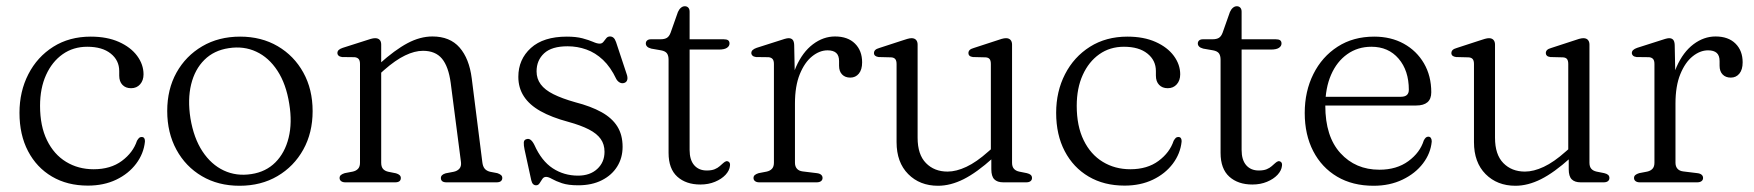

<svg xmlns="http://www.w3.org/2000/svg" viewBox="-20 -585 5626 616"><path d="M440.5 -346.5Q440.5 -327 429.5 -314.5Q418.5 -302 400.5 -302Q383 -302 372.8 -312.8Q362.5 -323.5 362.5 -342.5V-357Q362.5 -391.5 335.2 -413.2Q308 -435 260 -435Q215 -435 181 -411Q147 -387 127.8 -344.5Q108.5 -302 108.5 -245.5Q108.5 -180.5 130.8 -135Q153 -89.5 192 -65.8Q231 -42 280.5 -42Q335 -42 371 -68.8Q407 -95.5 419.5 -133.5Q423.5 -140 426.5 -142.8Q429.5 -145.5 434.5 -145.5Q440.5 -145.5 443 -141.2Q445.5 -137 445 -130.5Q441 -92 416.8 -59.8Q392.5 -27.5 352.8 -8.5Q313 10.5 262 10.5Q196 10.5 146.8 -18.5Q97.5 -47.5 70 -100Q42.5 -152.5 42.5 -223Q42.5 -291.5 71 -347Q99.5 -402.5 151 -435Q202.5 -467.5 271 -467.5Q323.5 -467.5 361.5 -450.5Q399.5 -433.5 420 -405.8Q440.5 -378 440.5 -346.5Z M750.5 -467.5Q818.5 -467.5 871 -436.8Q923.5 -406 953.2 -352.2Q983 -298.5 983 -228.5Q983 -159 953 -105Q923 -51 870.2 -20Q817.5 11 748.5 11Q680 11 627.8 -19.8Q575.5 -50.5 546 -104.8Q516.5 -159 516.5 -229Q516.5 -298.5 546.2 -352Q576 -405.5 628.8 -436.5Q681.5 -467.5 750.5 -467.5ZM786.5 -26.5Q833 -33.5 863.5 -64Q894 -94.5 906 -143Q918 -191.5 908 -252Q898 -315.5 870.2 -358Q842.5 -400.5 802.2 -419.2Q762 -438 714 -430.5Q666.5 -423.5 635.8 -393Q605 -362.5 593.2 -314.2Q581.5 -266 591 -205.5Q601.5 -142 629.5 -99.5Q657.5 -57 698 -38Q738.5 -19 786.5 -26.5Z M1203 -442V-63Q1203 -50 1208.8 -43.2Q1214.5 -36.5 1225.5 -34L1250.5 -29Q1266 -24.5 1266 -14Q1266 0 1247.5 0H1088Q1079.5 0 1074.5 -3.8Q1069.5 -7.5 1069.5 -14Q1069.5 -20 1073.8 -23.5Q1078 -27 1086 -29.5L1112 -34.5Q1123 -37 1129 -43.8Q1135 -50.5 1135 -63V-379.5Q1135 -390.5 1130.8 -395.5Q1126.5 -400.5 1118 -401.5L1077.5 -402Q1070 -403 1066.2 -406.5Q1062.5 -410 1062.5 -415Q1062.5 -420.5 1066.5 -424.5Q1070.5 -428.5 1079.5 -431.5L1150 -454Q1161.5 -458 1169.5 -460.2Q1177.5 -462.5 1183.5 -462.5Q1193 -462.5 1198 -457.2Q1203 -452 1203 -442ZM1191 -341 1173.5 -359 1197 -380Q1247 -425 1287.5 -446.5Q1328 -468 1367.5 -468Q1423.5 -468 1454.5 -432.5Q1485.5 -397 1493.5 -333.5L1527.5 -64.5Q1529 -51.5 1534.8 -44.2Q1540.5 -37 1552 -34L1575.5 -29.5Q1583 -27 1587.2 -23.5Q1591.5 -20 1591.5 -14Q1591.5 -7.5 1587 -3.8Q1582.5 0 1573 0H1412.5Q1394.5 0 1394.5 -14Q1394.5 -24.5 1410 -29L1436 -34Q1447.5 -36.5 1454 -44Q1460.5 -51.5 1459 -64.5L1426 -319Q1419 -371.5 1398 -396.8Q1377 -422 1337 -422Q1310.5 -422 1279.8 -407.2Q1249 -392.5 1212 -360Z M1834.5 -21.5Q1873 -21.5 1896.2 -43Q1919.5 -64.5 1919.5 -98Q1919.5 -122 1907.2 -139.2Q1895 -156.5 1869.2 -169.8Q1843.5 -183 1803.5 -194Q1749.5 -208.5 1714 -228.5Q1678.5 -248.5 1660.8 -275.8Q1643 -303 1643 -338.5Q1643 -394.5 1683.2 -431Q1723.5 -467.5 1798.5 -467.5Q1828.5 -467.5 1849 -462Q1869.5 -456.5 1882.5 -450.8Q1895.5 -445 1904 -445Q1911.5 -445 1916 -450.8Q1920.5 -456.5 1925 -462.2Q1929.5 -468 1937 -468Q1943.5 -468 1948.2 -464Q1953 -460 1956.5 -450L1990 -349Q1994.5 -337 1992.5 -329.2Q1990.5 -321.5 1983 -319Q1975.5 -316.5 1968.8 -320Q1962 -323.5 1957.5 -331Q1939 -370 1914.5 -393Q1890 -416 1861.2 -426.2Q1832.5 -436.5 1801 -436.5Q1750 -436.5 1725.8 -414Q1701.5 -391.5 1701.5 -356Q1701.5 -332.5 1714.8 -314.5Q1728 -296.5 1755.5 -282.8Q1783 -269 1825.5 -257Q1876 -244 1909.8 -225.2Q1943.5 -206.5 1960.5 -179.5Q1977.5 -152.5 1977.5 -114Q1977.5 -78.5 1960.2 -50.8Q1943 -23 1911 -6.8Q1879 9.5 1835 9.5Q1803 9.5 1783 2.8Q1763 -4 1751.2 -10.8Q1739.5 -17.5 1732 -17.5Q1724.5 -17.5 1720 -10.8Q1715.5 -4 1711.2 2.8Q1707 9.5 1700 9.5Q1694.5 9.5 1690.5 5.8Q1686.5 2 1684.5 -6.5L1663 -105Q1660 -119 1660.5 -127.8Q1661 -136.5 1669 -138.5Q1676 -141 1682.2 -136.5Q1688.5 -132 1694.5 -120Q1717.5 -68.5 1753.5 -45Q1789.5 -21.5 1834.5 -21.5Z M2101 -423.5 2069.5 -429Q2060 -431.5 2056 -435.8Q2052 -440 2052 -445.5Q2052 -451.5 2056.2 -455.2Q2060.5 -459 2068.5 -459H2099Q2112 -459 2119.5 -463.5Q2127 -468 2131.5 -480L2155 -546.5Q2159 -555.5 2164.8 -560.2Q2170.5 -565 2177 -565Q2184 -565 2188.2 -560.5Q2192.5 -556 2192.5 -547.5V-104Q2192.5 -72 2207.2 -55Q2222 -38 2247.5 -38Q2263 -38 2272.8 -42Q2282.5 -46 2289 -51.8Q2295.5 -57.5 2300.8 -62.2Q2306 -67 2311 -68Q2316.5 -68 2319.8 -64.2Q2323 -60.5 2322 -53Q2320.5 -38 2307.8 -24.2Q2295 -10.5 2274 -1.8Q2253 7 2227 7Q2181 7 2153 -18.2Q2125 -43.5 2125 -94.5V-393.5Q2125 -406.5 2119.8 -413.8Q2114.5 -421 2101 -423.5ZM2154.5 -426V-459H2302Q2311.5 -459 2316 -455.8Q2320.5 -452.5 2320.5 -445.5Q2320.5 -437 2312.2 -431.5Q2304 -426 2286.5 -426Z M2513 -255.5Q2513 -323 2534 -370.5Q2555 -418 2588.2 -443Q2621.5 -468 2659 -468Q2700 -468 2723 -445.2Q2746 -422.5 2746 -385Q2746 -361.5 2735.5 -348.8Q2725 -336 2708 -336Q2691.5 -336 2681.8 -346Q2672 -356 2672 -374V-389Q2672 -407 2662.8 -415.2Q2653.5 -423.5 2635 -423.5Q2609.5 -423.5 2585.5 -404.2Q2561.5 -385 2546 -347Q2530.5 -309 2530.5 -253ZM2528 -441 2530.5 -318V-63Q2530.5 -51 2536.8 -43.8Q2543 -36.5 2555.5 -35L2600.5 -29.5Q2609.5 -28.5 2614.2 -24.5Q2619 -20.5 2619 -14Q2619 -7.5 2614 -3.8Q2609 0 2600 0H2416Q2407.5 0 2402.5 -3.8Q2397.5 -7.5 2397.5 -14Q2397.5 -20 2401.8 -23.5Q2406 -27 2414 -29.5L2440 -34.5Q2451 -37 2457 -43.8Q2463 -50.5 2463 -63V-379.5Q2463 -390.5 2458.8 -395.5Q2454.5 -400.5 2446 -401.5L2405.5 -402Q2398 -403 2394.2 -406.5Q2390.5 -410 2390.5 -415Q2390.5 -420.5 2394.8 -424.5Q2399 -428.5 2407.5 -431.5L2478 -454Q2489.5 -458 2497.5 -460.2Q2505.5 -462.5 2510 -462.5Q2518.5 -462.5 2523 -457.5Q2527.5 -452.5 2528 -441Z M3160.5 -42V-84.5L3159 -89.5V-379.5Q3159 -390.5 3155 -395.5Q3151 -400.5 3142 -401L3101.5 -402Q3094 -403 3090.5 -406.2Q3087 -409.5 3087 -414.5Q3087 -420.5 3091 -424.5Q3095 -428.5 3104 -431L3174.5 -454Q3185.5 -458 3193.5 -460.2Q3201.5 -462.5 3207.5 -462.5Q3217 -462.5 3222 -457Q3227 -451.5 3227 -442V-63Q3227 -50.5 3232.8 -43.8Q3238.5 -37 3249.5 -34.5L3274.5 -29.5Q3283 -27.5 3287 -23.8Q3291 -20 3291 -14Q3291 -7.5 3286.2 -3.8Q3281.5 0 3272.5 0H3199Q3179.5 0 3170 -9.8Q3160.5 -19.5 3160.5 -42ZM2856.5 -129V-379.5Q2856.5 -390.5 2852.2 -395.5Q2848 -400.5 2839 -401L2799 -402Q2791.5 -403 2787.8 -406.2Q2784 -409.5 2784 -414.5Q2784 -420.5 2788 -424.5Q2792 -428.5 2801 -431L2871.5 -454Q2883 -458 2891 -460.2Q2899 -462.5 2904.5 -462.5Q2914 -462.5 2919 -457Q2924 -451.5 2924 -442V-143Q2924 -89 2950.8 -61.8Q2977.5 -34.5 3020 -34.5Q3048 -34.5 3080.5 -49.8Q3113 -65 3150.5 -98.5L3173 -118L3190 -100L3165.5 -78Q3114 -31.5 3071.8 -10.2Q3029.5 11 2989.5 11Q2931 11 2893.8 -26.5Q2856.5 -64 2856.5 -129Z M3766.5 -346.5Q3766.5 -327 3755.5 -314.5Q3744.5 -302 3726.5 -302Q3709 -302 3698.8 -312.8Q3688.5 -323.5 3688.5 -342.5V-357Q3688.5 -391.5 3661.2 -413.2Q3634 -435 3586 -435Q3541 -435 3507 -411Q3473 -387 3453.8 -344.5Q3434.5 -302 3434.5 -245.5Q3434.5 -180.5 3456.8 -135Q3479 -89.5 3518 -65.8Q3557 -42 3606.5 -42Q3661 -42 3697 -68.8Q3733 -95.5 3745.5 -133.5Q3749.5 -140 3752.5 -142.8Q3755.5 -145.5 3760.5 -145.5Q3766.5 -145.5 3769 -141.2Q3771.5 -137 3771 -130.5Q3767 -92 3742.8 -59.8Q3718.5 -27.5 3678.8 -8.5Q3639 10.5 3588 10.5Q3522 10.5 3472.8 -18.5Q3423.5 -47.5 3396 -100Q3368.5 -152.5 3368.5 -223Q3368.5 -291.5 3397 -347Q3425.5 -402.5 3477 -435Q3528.5 -467.5 3597 -467.5Q3649.5 -467.5 3687.5 -450.5Q3725.5 -433.5 3746 -405.8Q3766.5 -378 3766.5 -346.5Z M3872 -423.5 3840.5 -429Q3831 -431.5 3827 -435.8Q3823 -440 3823 -445.5Q3823 -451.5 3827.2 -455.2Q3831.5 -459 3839.5 -459H3870Q3883 -459 3890.5 -463.5Q3898 -468 3902.5 -480L3926 -546.5Q3930 -555.5 3935.8 -560.2Q3941.5 -565 3948 -565Q3955 -565 3959.2 -560.5Q3963.5 -556 3963.5 -547.5V-104Q3963.5 -72 3978.2 -55Q3993 -38 4018.5 -38Q4034 -38 4043.8 -42Q4053.5 -46 4060 -51.8Q4066.5 -57.5 4071.8 -62.2Q4077 -67 4082 -68Q4087.5 -68 4090.8 -64.2Q4094 -60.5 4093 -53Q4091.5 -38 4078.8 -24.2Q4066 -10.5 4045 -1.8Q4024 7 3998 7Q3952 7 3924 -18.2Q3896 -43.5 3896 -94.5V-393.5Q3896 -406.5 3890.8 -413.8Q3885.5 -421 3872 -423.5ZM3925.5 -426V-459H4073Q4082.5 -459 4087 -455.8Q4091.5 -452.5 4091.5 -445.5Q4091.5 -437 4083.2 -431.5Q4075 -426 4057.5 -426Z M4572 -289Q4572 -267.5 4559.8 -257Q4547.5 -246.5 4523.5 -246.5H4206V-274.5H4474.5Q4500 -274.5 4500 -297Q4500 -358.5 4467.2 -396.8Q4434.5 -435 4380 -435Q4336 -435 4302.5 -411.2Q4269 -387.5 4250.5 -345Q4232 -302.5 4232 -246Q4232 -147 4280.5 -93.8Q4329 -40.5 4405.5 -40.5Q4461 -40.5 4498.5 -68Q4536 -95.5 4548 -134.5Q4551.5 -141 4554.8 -143.8Q4558 -146.5 4562.5 -146.5Q4568 -146.5 4570.8 -142.2Q4573.5 -138 4573.5 -131Q4570 -93 4545.5 -60.8Q4521 -28.5 4480 -8.8Q4439 11 4387 11Q4319.5 11 4270 -18.2Q4220.5 -47.5 4193.2 -100.2Q4166 -153 4166 -222.5Q4166 -292 4193.8 -347.5Q4221.5 -403 4271.5 -435.2Q4321.5 -467.5 4389 -467.5Q4442.5 -467.5 4483.8 -444.8Q4525 -422 4548.5 -381.8Q4572 -341.5 4572 -289Z M5013 -42V-84.5L5011.5 -89.5V-379.5Q5011.5 -390.5 5007.5 -395.5Q5003.5 -400.5 4994.5 -401L4954 -402Q4946.5 -403 4943 -406.2Q4939.5 -409.5 4939.5 -414.5Q4939.5 -420.5 4943.5 -424.5Q4947.5 -428.5 4956.5 -431L5027 -454Q5038 -458 5046 -460.2Q5054 -462.5 5060 -462.5Q5069.5 -462.5 5074.5 -457Q5079.5 -451.5 5079.5 -442V-63Q5079.5 -50.5 5085.2 -43.8Q5091 -37 5102 -34.5L5127 -29.5Q5135.5 -27.5 5139.5 -23.8Q5143.5 -20 5143.5 -14Q5143.5 -7.5 5138.8 -3.8Q5134 0 5125 0H5051.5Q5032 0 5022.5 -9.8Q5013 -19.5 5013 -42ZM4709 -129V-379.5Q4709 -390.5 4704.8 -395.5Q4700.5 -400.5 4691.5 -401L4651.5 -402Q4644 -403 4640.2 -406.2Q4636.5 -409.5 4636.5 -414.5Q4636.5 -420.5 4640.5 -424.5Q4644.5 -428.5 4653.5 -431L4724 -454Q4735.5 -458 4743.5 -460.2Q4751.5 -462.5 4757 -462.5Q4766.5 -462.5 4771.5 -457Q4776.5 -451.5 4776.5 -442V-143Q4776.5 -89 4803.2 -61.8Q4830 -34.5 4872.5 -34.5Q4900.5 -34.5 4933 -49.8Q4965.5 -65 5003 -98.5L5025.5 -118L5042.5 -100L5018 -78Q4966.5 -31.5 4924.2 -10.2Q4882 11 4842 11Q4783.5 11 4746.2 -26.5Q4709 -64 4709 -129Z M5338 -255.5Q5338 -323 5359 -370.5Q5380 -418 5413.2 -443Q5446.5 -468 5484 -468Q5525 -468 5548 -445.2Q5571 -422.5 5571 -385Q5571 -361.5 5560.5 -348.8Q5550 -336 5533 -336Q5516.5 -336 5506.8 -346Q5497 -356 5497 -374V-389Q5497 -407 5487.8 -415.2Q5478.5 -423.5 5460 -423.5Q5434.5 -423.5 5410.5 -404.2Q5386.5 -385 5371 -347Q5355.5 -309 5355.5 -253ZM5353 -441 5355.5 -318V-63Q5355.5 -51 5361.8 -43.8Q5368 -36.5 5380.5 -35L5425.5 -29.5Q5434.5 -28.5 5439.2 -24.5Q5444 -20.5 5444 -14Q5444 -7.5 5439 -3.8Q5434 0 5425 0H5241Q5232.5 0 5227.5 -3.8Q5222.5 -7.5 5222.5 -14Q5222.5 -20 5226.8 -23.5Q5231 -27 5239 -29.5L5265 -34.5Q5276 -37 5282 -43.8Q5288 -50.5 5288 -63V-379.5Q5288 -390.5 5283.8 -395.5Q5279.5 -400.5 5271 -401.5L5230.5 -402Q5223 -403 5219.2 -406.5Q5215.5 -410 5215.5 -415Q5215.5 -420.5 5219.8 -424.5Q5224 -428.5 5232.5 -431.5L5303 -454Q5314.5 -458 5322.5 -460.2Q5330.5 -462.5 5335 -462.5Q5343.5 -462.5 5348 -457.5Q5352.5 -452.5 5353 -441Z"/></svg>

Font: Fraunces 48pt Soft Wonky Light
Style: Regular
Weight: 300
Version: Version 1.000;[b76b70a41]